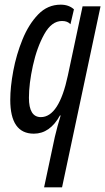

<svg xmlns="http://www.w3.org/2000/svg" viewBox="-20 -563 451 823"><path d="M246 240 411 -536H334L271 -240Q233 -61 155 -61Q104 -61 104 -144Q104 -204 121 -281.5Q138 -359 169.5 -416Q201 -473 246 -473Q270 -473 282 -459L297 -523Q275 -543 240 -543Q184 -543 143.5 -501Q103 -459 76.5 -394Q50 -329 37 -259.5Q24 -190 24 -135Q24 10 125 10Q194 10 237 -68H240Q233 -45 226.5 -21.5Q220 2 215 24L169 240Z"/></svg>

Font: Noto Sans Display Condensed
Style: Italic
Weight: 400
Width: 3
Designer: Monotype Design team
Foundry: Monotype Imaging Inc.
Version: 1.000